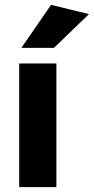

<svg xmlns="http://www.w3.org/2000/svg" viewBox="-20 -770 386 790"><path d="M212 -509V0H59V-509ZM68 -573 190 -750 346 -712 202 -573Z"/></svg>

Font: Livvic
Style: Bold
Weight: 700
Designer: Jacques Le Bailly, Baron von Fonthausen
Version: Version 1.001; ttfautohint (v1.8.2)